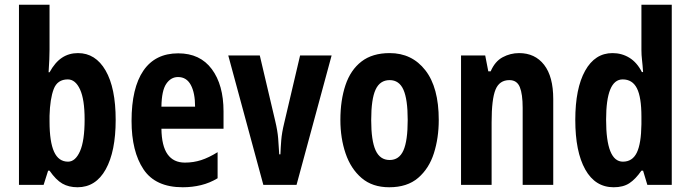

<svg xmlns="http://www.w3.org/2000/svg" viewBox="-20 -780 2914 810"><path d="M189 -571Q189 -555 188 -529Q187 -503 185 -475H189Q212 -517 241.5 -536.5Q271 -556 309 -556Q383 -556 425.5 -482.5Q468 -409 468 -274Q468 -141 426 -65.5Q384 10 307 10Q270 10 243 -5.5Q216 -21 189 -60H183L164 0H60V-760H189ZM266 -445Q222 -445 206.5 -404Q191 -363 189 -292V-267Q189 -182 208 -140Q227 -98 267 -98Q298 -98 317.5 -142Q337 -186 337 -276Q337 -361 317.5 -403Q298 -445 266 -445Z M732 -555Q824 -555 873.5 -488.5Q923 -422 923 -310V-237H661Q662 -164 687 -129Q712 -94 760 -94Q796 -94 828.5 -104.5Q861 -115 898 -138V-28Q865 -8 828 1Q791 10 751 10Q636 10 585.5 -65.5Q535 -141 535 -270Q535 -409 585 -482Q635 -555 732 -555ZM731 -455Q701 -455 681.5 -426.5Q662 -398 661 -330H803Q803 -388 785 -421.5Q767 -455 731 -455Z M1091 0 943 -546H1076L1141 -270Q1151 -228 1153.5 -196.5Q1156 -165 1158 -129H1163Q1164 -157 1166.5 -188.5Q1169 -220 1179 -261L1246 -546H1379L1231 0Z M1831 -274Q1831 -198 1810.5 -133.5Q1790 -69 1744 -29.5Q1698 10 1622 10Q1551 10 1505.5 -29Q1460 -68 1438 -132.5Q1416 -197 1416 -274Q1416 -357 1437.5 -421Q1459 -485 1505 -520.5Q1551 -556 1624 -556Q1718 -556 1774.5 -483.5Q1831 -411 1831 -274ZM1546 -273Q1546 -187 1564.5 -146Q1583 -105 1624 -105Q1664 -105 1682 -145.5Q1700 -186 1700 -274Q1700 -361 1682 -401.5Q1664 -442 1624 -442Q1583 -442 1564.5 -402Q1546 -362 1546 -273Z M2170 -556Q2237 -556 2275.5 -506.5Q2314 -457 2314 -362V0H2185V-325Q2185 -383 2173 -412.5Q2161 -442 2129 -442Q2087 -442 2070.5 -402Q2054 -362 2054 -264V0H1925V-546H2027L2040 -479H2050Q2068 -521 2100.5 -538.5Q2133 -556 2170 -556Z M2569 10Q2491 10 2449 -65Q2407 -140 2407 -274Q2407 -407 2448.5 -481.5Q2490 -556 2564 -556Q2603 -556 2635 -536.5Q2667 -517 2688 -476H2693Q2691 -506 2688.5 -527Q2686 -548 2686 -569V-760H2814V0H2711L2693 -60H2686Q2661 -24 2635 -7Q2609 10 2569 10ZM2608 -98Q2648 -98 2666.5 -136Q2685 -174 2686 -256V-288Q2686 -370 2667 -407.5Q2648 -445 2607 -445Q2537 -445 2537 -275Q2537 -98 2608 -98Z"/></svg>

Font: Noto Sans Gujarati UI ExtraCondensed
Style: Bold
Weight: 700
Width: 2
Designer: Jelle Bosma - Monotype Design Team, Universal Thirst
Foundry: Monotype Imaging Inc.
Version: Version 2.106; ttfautohint (v1.8.4.7-5d5b)